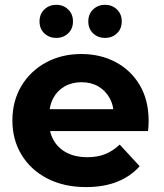

<svg xmlns="http://www.w3.org/2000/svg" viewBox="-20 -770 683 798"><path d="M337.7 7.6Q245.6 7.6 176.5 -28.2Q107.4 -64 69.5 -126.7Q31.5 -189.4 31.5 -269.2Q31.5 -349.8 68.7 -412.3Q105.8 -474.7 170.9 -510.1Q236 -545.5 317.9 -545.5Q397.1 -545.5 460.5 -512Q523.9 -478.5 560.9 -416.1Q597.8 -353.7 597.8 -266.8Q597.8 -257.8 597.1 -246.3Q596.4 -234.8 595.4 -225.2H158.1V-316.1H512.8L452.6 -288.9Q453.2 -330.6 436 -361.8Q418.7 -393.1 388.8 -410.7Q358.8 -428.3 318.7 -428.3Q278.7 -428.3 248.2 -410.7Q217.8 -393.1 201 -361.5Q184.3 -330 184.3 -287.1V-262.8Q184.3 -218.7 203.7 -185.6Q223.2 -152.4 258.8 -134.5Q294.5 -116.6 342.3 -116.6Q385.2 -116.6 417.5 -129.6Q449.8 -142.6 477.4 -169.2L560.5 -79.2Q522.9 -36.8 467.1 -14.6Q411.3 7.6 337.7 7.6ZM416.5 -612.3Q387.6 -612.3 367.3 -631.1Q347 -650 347 -681Q347 -711.9 367.3 -731Q387.6 -750.1 416.5 -750.1Q445.5 -750.1 465.7 -731Q486 -711.9 486 -681Q486 -650 465.7 -631.1Q445.5 -612.3 416.5 -612.3ZM213.8 -612.3Q184.9 -612.3 164.6 -631.1Q144.3 -650 144.3 -681Q144.3 -711.9 164.6 -731Q184.9 -750.1 213.8 -750.1Q242.8 -750.1 263 -731Q283.3 -711.9 283.3 -681Q283.3 -650 263 -631.1Q242.8 -612.3 213.8 -612.3Z"/></svg>

Font: Montserrat Thin
Style: Regular
Weight: 100
Designer: Julieta Ulanovsky
Foundry: Julieta Ulanovsky
Version: Version 9.000